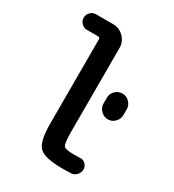

<svg xmlns="http://www.w3.org/2000/svg" viewBox="-179 -833 858 945"><g transform="rotate(30 250.0 -360.0)"><path d="M451.2 -401.4V-369.1Q451.2 -345.7 434.6 -328.6Q418 -311.5 395 -311.5Q372.1 -311.5 355 -328.6Q337.9 -345.7 337.9 -369.1V-401.4Q337.9 -424.8 355 -441.4Q372.1 -458 395 -458Q418 -458 434.6 -440.9Q451.2 -423.8 451.2 -401.4ZM85.9 -641.6Q68.4 -641.6 55.2 -654.8Q42 -668 42 -686Q42 -704.1 55.2 -717.3Q68.4 -730.5 85.9 -730.5H184.6Q219.7 -730.5 244.6 -705.1Q269.5 -679.7 269.5 -644.5V-169.9Q269.5 -102.5 279.3 -90.3Q289.1 -78.1 339.8 -78.1Q358.4 -78.1 370.1 -79.1Q387.7 -81.1 401.4 -68.8Q415 -56.6 415 -39.1Q415 -20.5 402.3 -6.3Q389.6 7.8 371.1 8.8Q356.4 9.8 322.3 9.8Q221.7 9.8 190.9 -20Q160.2 -49.8 160.2 -150.4V-630.9Q160.2 -641.6 148.4 -641.6Z"/></g></svg>

Font: Rounded-X Mgen+ 1m medium
Style: Regular
Weight: 500
Designer: [Source Han Sans]
Ryoko NISHIZUKA  (kana & ideographs); Paul D. Hunt (Latin, Greek & Cyrillic); Wenlong ZHANG  (bopomofo
Version: Version 1.059.20150602